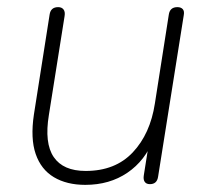

<svg xmlns="http://www.w3.org/2000/svg" viewBox="-20 -510 585 538"><path d="M219 8Q167 8 131 -13.5Q95 -35 80 -78.5Q65 -122 75 -189L119 -469Q122 -490 143 -490Q153 -490 158 -483.5Q163 -477 161 -465L117 -188Q104 -109 130.5 -70Q157 -31 220 -31Q303 -31 352 -83Q401 -135 414 -220L453 -469Q456 -490 477 -490Q487 -490 492 -484.5Q497 -479 495 -468L423 -15Q420 6 400 6Q390 6 385.5 -0.5Q381 -7 383 -19L399 -120H410Q387 -60 337 -26Q287 8 219 8Z"/></svg>

Font: Nunito Variable Extra Light
Style: Italic
Weight: 200
Italic angle: -9°
Designer: Vernon Adams
Foundry: Vernon Adams
Version: Version 3.602